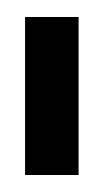

<svg xmlns="http://www.w3.org/2000/svg" viewBox="-20 -695 126 226"><path d="M9.5 -489H72.5V-675H9.5Z"/></svg>

Font: Anybody UltraCondensed
Style: Regular
Weight: 400
Width: 1
Version: Version 1.113;gftools[0.9.25]